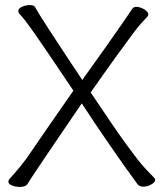

<svg xmlns="http://www.w3.org/2000/svg" viewBox="-20 -726 640 756"><path d="M302 -319Q306 -313 321 -290Q336 -267 359.5 -232Q383 -197 411 -156.5Q439 -116 467.5 -75.5Q496 -35 522 0Q530 9 544 9Q560 9 575.5 0.5Q591 -8 591 -18Q591 -22 587 -26Q568 -45 552 -62.5Q536 -80 518.5 -102.5Q501 -125 477 -158Q453 -191 419 -240.5Q385 -290 337 -362Q400 -452 439.5 -506.5Q479 -561 501.5 -591Q524 -621 537 -635.5Q550 -650 560 -660Q564 -664 564 -669Q564 -680 547.5 -689.5Q531 -699 517 -699Q507 -699 502 -693Q486 -669 461 -633Q436 -597 398 -543Q360 -489 304 -411Q304 -412 291.5 -430Q279 -448 260 -477Q241 -506 219 -539.5Q197 -573 176 -605Q155 -637 139.5 -662Q124 -687 118 -698Q114 -706 97 -706Q82 -706 67 -699.5Q52 -693 52 -682Q52 -676 56 -672Q70 -657 83 -640Q96 -623 117 -593Q138 -563 174 -510Q210 -457 269 -369Q223 -303 178.5 -239Q134 -175 96 -119Q83 -99 61 -72Q39 -45 17 -21Q13 -17 13 -11Q13 -1 27.5 4.5Q42 10 58 10Q80 10 88 -1Q100 -21 126 -59.5Q152 -98 184 -145.5Q216 -193 247.5 -239Q279 -285 302 -319Z"/></svg>

Font: Klee One
Style: Regular
Weight: 400
Designer: Fontworks Inc.
Foundry: Fontworks Inc.
Version: Version 1.100